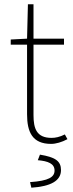

<svg xmlns="http://www.w3.org/2000/svg" viewBox="-20 -658 342 894"><path d="M218 12C240 12 268 4 294 -10L282 -32C258 -20 238 -16 220 -16C150 -16 136 -60 136 -122V-450H278V-478H136V-638H110L106 -478L30 -474V-450H106V-126C106 -44 130 12 218 12ZM126 216C216 210 264 184 264 134C264 92 238 74 166 62L156 88C204 92 234 104 234 136C234 166 208 184 120 190Z"/></svg>

Font: Source Sans Pro ExtraLight
Style: Regular
Weight: 200
Designer: Paul D. Hunt
Foundry: Adobe Systems Incorporated
Version: Version 3.006;hotconv 1.0.111;makeotfexe 2.5.65597